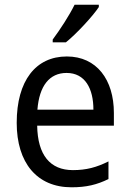

<svg xmlns="http://www.w3.org/2000/svg" viewBox="-20 -786 550 816"><path d="M400 -756V-766H297C275 -721 236 -661 204 -618V-606H260C305 -642 375 -718 400 -756ZM264 -546C132 -546 51 -443 51 -264C51 -94 137 10 284 10C347 10 392 -1 441 -25V-100C391 -75 347 -63 290 -63C193 -63 140 -127 138 -252H464V-306C464 -447 391 -546 264 -546ZM263 -476C342 -476 377 -409 377 -320H139C147 -421 190 -476 263 -476Z"/></svg>

Font: Noto Sans Ethiopic SemiCondensed
Style: Regular
Weight: 400
Width: 4
Designer: Monotype Design Team
Foundry: Monotype Imaging Inc.
Version: Version 2.102